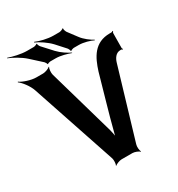

<svg xmlns="http://www.w3.org/2000/svg" viewBox="-256 -1047 1112 1202"><g transform="rotate(-30 300.0 -446.0)"><path d="M309 -193 171 -675C167 -689 169 -719 176 -728L173 -730C166 -721 138 -711 123 -711H74C37 -711 -17 -729 -40 -746L-42 -742C-19 -726 15 -681 27 -645L232 -34C236 -21 235 7 229 16L232 18C238 10 265 0 279 0H358C373 0 400 10 407 19L410 17C403 8 401 -21 406 -36L556 -540C564 -567 582 -596 614 -596H621C624 -596 628 -593 630 -591L633 -594C631 -596 628 -600 628 -603L629 -709C629 -714 633 -720 635 -722L632 -725C630 -723 624 -719 620 -720H610C497 -720 457 -636 429 -548C394 -421 356 -298 323 -168C320 -157 316 -143 316 -134H320C320 -142 316 -159 314 -171ZM257 -797 192 -868C188 -872 181 -887 182 -891L179 -893C177 -889 161 -884 155 -884H107C63 -884 7 -898 -23 -909L-25 -906C6 -894 57 -866 89 -837L166 -767C169 -764 177 -751 176 -748L179 -747C181 -750 195 -754 199 -754H238C273 -754 319 -741 344 -731L345 -734C321 -745 281 -771 257 -797ZM428 -800 380 -864C376 -870 369 -888 372 -893L368 -895C366 -890 347 -884 340 -884H297C256 -884 201 -898 173 -911L171 -907C200 -895 247 -864 275 -834L333 -770C337 -766 344 -751 343 -747L346 -745C348 -749 364 -754 370 -754H405C439 -754 484 -741 507 -729L508 -733C486 -744 448 -772 428 -800Z"/></g></svg>

Font: Asimov
Style: Edge
Weight: 500
Designer: Google
Version: Version 2.000980: 2014